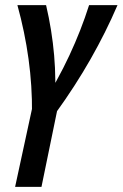

<svg xmlns="http://www.w3.org/2000/svg" viewBox="-20 -441 479 750"><path d="M105 0Q106 -105 91.5 -210.5Q77 -316 48 -421H160Q183 -323 191.5 -224.5Q200 -126 193 -28H143Q205 -126 251 -224.5Q297 -323 328 -421H439Q394 -316 334 -210.5Q274 -105 198 0ZM39 289 118 -76H217L142 289Z"/></svg>

Font: Ysabeau
Style: Bold Italic
Weight: 700
Italic angle: -12°
Designer: Christian Thalmann (Catharsis Fonts)
Version: Version 2.002